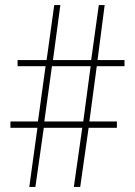

<svg xmlns="http://www.w3.org/2000/svg" viewBox="-20 -734 531 754"><path d="M360 -474H469V-498H363L391 -714H368L338 -498H188L217 -714H193L163 -498H49V-474H159L129 -257H21V-232H127L95 0H119L152 -232H303L270 0H295L328 -232H439V-257H331ZM154 -257 184 -474H336L307 -257Z"/></svg>

Font: Noto Sans Lao UI Cond Thin
Style: Regular
Weight: 100
Width: 3
Designer: Monotype Design Team
Foundry: Monotype Imaging Inc.
Version: Version 2.000